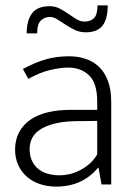

<svg xmlns="http://www.w3.org/2000/svg" viewBox="-20 -685 499 713"><path d="M65 -429Q112 -454 151.5 -465Q191 -476 236 -476Q268 -476 296.5 -467Q325 -458 346.5 -438Q368 -418 380.5 -385.5Q393 -353 393 -306V0H357L346 -62H344Q315 -27 276 -9.5Q237 8 189 8Q156 8 128 -1.5Q100 -11 79.5 -29Q59 -47 47.5 -72.5Q36 -98 36 -129Q36 -166 51 -194Q66 -222 93 -240.5Q120 -259 157.5 -268Q195 -277 241 -277H341V-308Q341 -376 311 -405Q281 -434 233 -434Q204 -434 166 -425Q128 -416 85 -392ZM341 -236 258 -235Q213 -234 181 -225.5Q149 -217 128.5 -203.5Q108 -190 99 -171.5Q90 -153 90 -132Q90 -106 99 -87.5Q108 -69 123 -57Q138 -45 158.5 -39.5Q179 -34 202 -34Q220 -34 239 -38.5Q258 -43 276.5 -52.5Q295 -62 312 -76.5Q329 -91 341 -112ZM79 -561Q79 -609 99 -635.5Q119 -662 164 -662Q185 -662 202 -653Q219 -644 234 -633.5Q249 -623 263.5 -614Q278 -605 294 -605Q316 -605 329 -617.5Q342 -630 342 -665H380Q380 -614 360.5 -589.5Q341 -565 299 -565Q276 -565 257.5 -574Q239 -583 223 -593.5Q207 -604 193 -613Q179 -622 165 -622Q146 -622 132 -609Q118 -596 118 -561Z"/></svg>

Font: Mukta ExtraLight
Style: Regular
Weight: 275
Designer: Girish Dalvi and Yashodeep Gholap
Foundry: Ek Type
Version: Version 2.538;PS 1.002;hotconv 16.6.51;makeotf.lib2.5.65220;